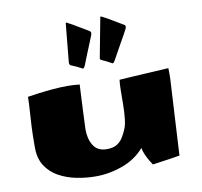

<svg xmlns="http://www.w3.org/2000/svg" viewBox="-92 -949 1120 1066"><g transform="rotate(-10 468.5 -416.0)"><path d="M364.3 18.6Q308.6 18.6 254.4 7.6Q200.2 -3.4 155.5 -28.3Q110.8 -53.2 84.2 -95Q57.6 -136.7 57.6 -198.7Q57.6 -268.1 59.8 -314.5Q62 -360.8 64.9 -399.4Q67.9 -438 68.8 -481.9Q88.9 -485.4 128.2 -490.5Q167.5 -495.6 211.9 -499.5Q256.3 -503.4 292 -503.4Q312.5 -503.4 330.1 -502.2Q347.7 -501 363.3 -499.5Q361.8 -467.8 359.6 -425.8Q357.4 -383.8 355.7 -343.8Q354 -303.7 352.8 -276.6Q351.6 -249.5 351.6 -247.6Q351.6 -194.3 374.8 -157Q397.9 -119.6 450.2 -119.6Q486.3 -119.6 508.1 -133.5Q529.8 -147.5 542.2 -168.5Q554.7 -189.5 563 -209.5Q573.2 -231.9 577.1 -268.8Q581.1 -305.7 581.5 -347.2Q582 -388.7 582.3 -426Q582.5 -463.4 585.9 -486.8Q620.6 -489.3 658.4 -491.5Q696.3 -493.7 745.6 -496.6Q794.9 -499.5 863.8 -503.4Q864.3 -489.3 864.3 -475.8Q864.3 -462.4 864.3 -448.2L840.3 -14.6Q813.5 -9.8 779.8 -4.9Q746.1 0 686.5 8.3Q681.2 1 670.9 -16.4Q660.6 -33.7 651.4 -54.4Q642.1 -75.2 639.6 -92.8Q589.4 -35.2 514.6 -8.3Q439.9 18.6 364.3 18.6ZM564.5 -583.5Q562 -583.5 560.5 -585Q543 -595.2 531.2 -600.8Q519.5 -606.4 504.4 -612.8Q498.5 -616.2 498.5 -623.5Q498.5 -626.5 499.5 -629.6Q500.5 -632.8 501 -637.2L541 -848.1Q542 -851.1 543.9 -851.1Q544.4 -851.1 549.3 -849.1Q576.2 -835.9 606.4 -817.1Q636.7 -798.3 663.6 -783.2Q670.9 -779.8 670.9 -772.9Q670.9 -766.1 667.5 -758.8Q656.7 -738.3 649.9 -726.1Q643.1 -713.9 636.2 -701.9Q629.4 -689.9 618.2 -669.9Q592.3 -624 581.5 -603.8Q570.8 -583.5 564.5 -583.5ZM397.5 -583.5Q394.5 -583.5 393.1 -585Q373.5 -595.2 361.6 -600.8Q349.6 -606.4 333 -612.8Q325.2 -617.7 325.2 -627.4Q325.2 -629.4 325.4 -631.6Q325.7 -633.8 325.7 -637.2L346.2 -848.1Q346.2 -851.1 349.1 -851.1Q349.1 -851.1 349.6 -850.8Q350.1 -850.6 350.6 -850.6Q350.6 -850.1 352.1 -850.1Q353.5 -850.1 353.5 -849.1Q380.9 -835.4 410.6 -816.9Q440.4 -798.3 467.3 -783.2Q476.1 -778.3 476.1 -770Q476.1 -764.6 474.1 -758.8Q466.3 -738.8 461.2 -726.6Q456.1 -714.4 451.2 -702.1Q446.3 -689.9 438 -669.9Q419.4 -624 411.6 -603.8Q403.8 -583.5 397.5 -583.5Z"/></g></svg>

Font: Seymour One
Style: Regular
Weight: 400
Designer: Vernon Adams
Foundry: Vernon Adams
Version: Version 1.100; ttfautohint (v1.8.4.7-5d5b);gftools[0.9.33]